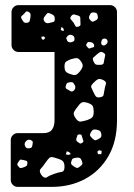

<svg xmlns="http://www.w3.org/2000/svg" viewBox="-20 -540 522 750"><path d="M49 190Q38 190 30 182Q22 174 22 163V7Q22 -4 30 -12Q38 -20 49 -20H150Q173 -20 183 -33.5Q193 -47 193 -70V-337H52Q41 -337 33 -345Q25 -353 25 -364V-493Q25 -504 33 -512Q41 -520 52 -520H410Q421 -520 429 -512Q437 -504 437 -493V-70Q437 12 403.5 70Q370 128 312.5 159Q255 190 182 190ZM91 -494Q84 -497 81 -494Q78 -491 73 -485Q67 -480 64 -477Q61 -474 64 -467Q69 -458 72.5 -454Q76 -450 86 -451Q95 -453 96 -458.5Q97 -464 99 -473Q100 -481 99 -485.5Q98 -490 91 -494ZM362 -476Q361 -483 359 -486.5Q357 -490 350 -491Q342 -492 338 -490.5Q334 -489 331 -482Q327 -475 327.5 -470.5Q328 -466 334 -460Q340 -454 344 -455.5Q348 -457 355 -461Q364 -465 362 -476ZM174 -488Q166 -491 163 -486.5Q160 -482 154 -475Q147 -466 153 -457Q160 -447 171 -450Q181 -453 187.5 -454Q194 -455 194 -465Q194 -476 189.5 -480Q185 -484 174 -488ZM286 -479Q276 -482 270 -483.5Q264 -485 258 -477Q252 -469 256.5 -464.5Q261 -460 267 -452Q272 -444 274.5 -438.5Q277 -433 286 -436Q295 -439 294.5 -444.5Q294 -450 294 -459Q294 -467 293.5 -471.5Q293 -476 286 -479ZM228 -428 221 -435 217 -425 222 -420H230ZM261 -403Q250 -407 243 -398Q238 -393 239 -389.5Q240 -386 243 -380Q248 -373 258 -375Q265 -377 268 -379Q271 -381 271 -387Q272 -399 261 -403ZM151 -398 141 -396 144 -386 151 -385 157 -392ZM399 -383Q395 -391 385 -389Q377 -387 376 -377Q375 -372 375.5 -369Q376 -366 381 -363Q388 -360 396 -368Q403 -376 399 -383ZM348 -362Q347 -372 336 -375Q330 -376 326 -376Q322 -376 319 -370Q315 -364 317.5 -361Q320 -358 324 -353Q327 -350 329.5 -350.5Q332 -351 336 -353Q342 -355 345 -355.5Q348 -356 348 -362ZM384 -334Q376 -339 371 -336.5Q366 -334 359 -328Q350 -320 345 -315.5Q340 -311 345 -301Q350 -289 356 -287.5Q362 -286 375 -287Q384 -288 385 -294Q386 -300 388 -310Q390 -319 391 -324Q392 -329 384 -334ZM295 -302Q287 -313 279.5 -313Q272 -313 258 -309Q245 -304 238.5 -299.5Q232 -295 232 -281Q232 -266 237.5 -260Q243 -254 257 -250Q270 -245 277 -248Q284 -251 293 -262Q302 -274 303 -282Q304 -290 295 -302ZM384 -227Q370 -234 362 -230Q354 -226 343 -214Q334 -205 336.5 -198.5Q339 -192 345 -180Q350 -169 354.5 -163.5Q359 -158 371 -160Q383 -162 384.5 -169Q386 -176 388 -188Q390 -202 393.5 -211Q397 -220 384 -227ZM273 -206Q269 -213 266 -216.5Q263 -220 255 -219Q246 -218 242.5 -215.5Q239 -213 237 -204Q235 -196 239 -193.5Q243 -191 250 -187Q256 -183 259.5 -182.5Q263 -182 268 -186Q277 -194 273 -206ZM323 -138Q308 -143 300.5 -140Q293 -137 284 -124Q273 -111 269 -102Q265 -93 275 -79Q285 -64 294.5 -65Q304 -66 321 -71Q335 -76 340.5 -82Q346 -88 346 -103Q346 -119 342 -126Q338 -133 323 -138ZM376 -16Q374 -26 369.5 -29Q365 -32 355 -34Q346 -35 342 -32Q338 -29 334 -21Q330 -14 332 -10Q334 -6 340 0Q346 6 350 7.5Q354 9 361 5Q369 1 373 -2.5Q377 -6 376 -16ZM302 -1Q300 -7 299 -11Q298 -15 291 -15Q284 -15 282.5 -11.5Q281 -8 279 -1Q275 9 283 14Q288 18 291.5 20Q295 22 301 18Q307 14 305.5 10Q304 6 302 -1ZM102 8Q91 2 82 11Q73 20 78 31Q81 37 84.5 38.5Q88 40 96 39Q102 38 104 35Q106 32 107 25Q108 19 108 15Q108 11 102 8ZM377 49 366 47 360 53 363 62H376ZM250 54 241 51 237 63 247 65 257 62ZM232 112Q232 93 222.5 87Q213 81 194 76Q179 71 173 76.5Q167 82 158 95Q147 111 139 119.5Q131 128 142 144Q154 159 164 152Q174 145 192 139Q209 133 220.5 131.5Q232 130 232 112ZM299 87Q296 79 291.5 77Q287 75 279 76Q270 77 265.5 79Q261 81 259 90Q256 98 259 102Q262 106 270 111Q277 116 281.5 116Q286 116 293 110Q300 105 301.5 100.5Q303 96 299 87ZM87 96Q87 89 82.5 88Q78 87 71 85Q65 84 61.5 83.5Q58 83 55 88Q50 95 48 99.5Q46 104 52 110Q57 117 61.5 116.5Q66 116 74 113Q82 110 84.5 107Q87 104 87 96Z"/></svg>

Font: Rubik Moonrocks
Style: Regular
Weight: 400
Designer: Hubert and Fischer, NaN
Foundry: Hubert and Fischer, NaN
Version: Version 2.200